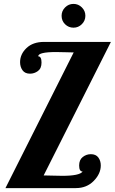

<svg xmlns="http://www.w3.org/2000/svg" viewBox="-20 -965 589 985"><path d="M8 0 358 -696Q349 -696 318 -697Q287 -698 268 -698Q176 -698 176 -676Q193 -676 193 -644Q193 -614 174.5 -600.5Q156 -587 134 -587Q108 -587 95.5 -604.5Q83 -622 83 -646Q83 -687 116 -718.5Q149 -750 206 -750H549L204 -65Q216 -65 249.5 -64Q283 -63 300 -63Q388 -63 404 -85Q386 -85 386 -116Q386 -145 404.5 -159.5Q423 -174 446 -174Q472 -174 484.5 -157Q497 -140 497 -116Q497 -74 461 -37Q425 0 369 0ZM296 -884Q296 -909 314 -927Q332 -945 357 -945Q382 -945 400 -927Q418 -909 418 -884Q418 -859 400 -841Q382 -823 357 -823Q332 -823 314 -840.5Q296 -858 296 -884Z"/></svg>

Font: Lobster Two
Style: Bold Italic
Weight: 700
Designer: Pablo Impallari
Foundry: Pablo Impallari. www.impallari.com
Version: Version 1.006